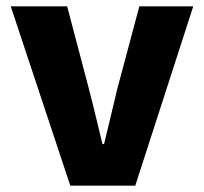

<svg xmlns="http://www.w3.org/2000/svg" viewBox="-20 -589 647 609"><path d="M203 0 14 -569H193L262 -307Q273 -265 283.5 -221Q294 -177 305 -132H310Q321 -177 331.5 -221Q342 -265 352 -307L422 -569H593L409 0Z"/></svg>

Font: Noto Sans TC Thin Black
Style: Regular
Weight: 900
Version: Version 2.004-H2;hotconv 1.0.118;makeotfexe 2.5.65603